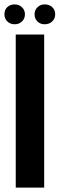

<svg xmlns="http://www.w3.org/2000/svg" viewBox="-27 -858 272 877"><path d="M40 -837.9Q59.6 -837.9 73.2 -825Q86.9 -812 86.9 -793Q86.9 -772.9 73.5 -760Q60.1 -747.1 40 -747.1Q20 -747.1 6.6 -760Q-6.8 -772.9 -6.8 -793Q-6.8 -813 6.3 -825.4Q19.5 -837.9 40 -837.9ZM130.9 -793Q130.9 -812 144.3 -825Q157.7 -837.9 176.8 -837.9Q197.8 -837.9 211.4 -825.4Q225.1 -813 225.1 -793Q225.1 -772.9 211.4 -760Q197.8 -747.1 176.8 -747.1Q157.2 -747.1 144 -760Q130.9 -772.9 130.9 -793ZM44.9 -700.2H174.8V-1H44.9Z"/></svg>

Font: Moniqa Black Heading
Style: Regular
Weight: 900
Designer: Rajesh Rajput
Foundry: Rajesh Rajput
Version: Version 1.000